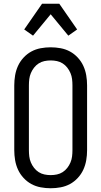

<svg xmlns="http://www.w3.org/2000/svg" viewBox="-20 -995 540 1023"><path d="M250 8Q223 8 196.5 3Q170 -2 147 -14.5Q124 -27 105.5 -47Q87 -67 76 -91Q65 -115 60.5 -141.5Q56 -168 56 -195V-540Q56 -567 60.5 -593.5Q65 -620 76 -644Q87 -668 105.5 -688Q124 -708 147 -720.5Q170 -733 196.5 -738Q223 -743 250 -743Q277 -743 303.5 -738Q330 -733 353 -720.5Q376 -708 394.5 -688Q413 -668 424 -644Q435 -620 439.5 -593.5Q444 -567 444 -540V-195Q444 -168 439.5 -141.5Q435 -115 424 -91Q413 -67 394.5 -47Q376 -27 353 -14.5Q330 -2 303.5 3Q277 8 250 8ZM250 -62Q267 -62 283.5 -65.5Q300 -69 314 -78Q328 -87 338.5 -100.5Q349 -114 355.5 -129.5Q362 -145 364 -161.5Q366 -178 366 -195V-540Q366 -557 364 -573.5Q362 -590 355.5 -605.5Q349 -621 338.5 -634.5Q328 -648 314 -657Q300 -666 283.5 -669.5Q267 -673 250 -673Q233 -673 216.5 -669.5Q200 -666 186 -657Q172 -648 161.5 -634.5Q151 -621 144.5 -605.5Q138 -590 136 -573.5Q134 -557 134 -540V-195Q134 -178 136 -161.5Q138 -145 144.5 -129.5Q151 -114 161.5 -100.5Q172 -87 186 -78Q200 -69 216.5 -65.5Q233 -62 250 -62ZM156 -805 109 -838 204 -975H296L391 -838L344 -805L250 -919Z"/></svg>

Font: HulyMono
Style: Regular
Weight: 400
Monospace: yes
Designer: Belleve Invis
Foundry: Belleve Invis
Version: Version 33.2.5; ttfautohint (v1.8.4)